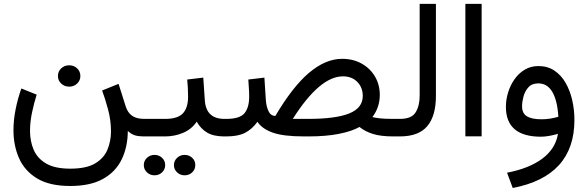

<svg xmlns="http://www.w3.org/2000/svg" viewBox="-20 -692 2982 974"><path d="M273.9 -306.6Q273.9 -329.6 290.5 -345.2Q307.1 -360.8 331.1 -360.8Q355 -360.8 371.3 -345.2Q387.7 -329.6 387.7 -306.6Q387.7 -283.7 371.3 -268.1Q355 -252.4 331.1 -252.4Q307.1 -252.4 290.5 -268.1Q273.9 -283.7 273.9 -306.6ZM336.4 163.6Q418 163.6 462.6 137Q507.3 110.4 525.1 67.1Q543 23.9 543 -25.4Q543 -83.5 527.3 -140.1Q511.7 -196.8 498 -232.9L581.5 -266.6L617.7 -152.3Q627.4 -121.1 649.7 -105Q671.9 -88.9 711.9 -88.9H731V0H713.9Q679.7 0 661.9 -6.3Q644 -12.7 628.4 -27.8Q627.9 53.7 597.2 116.9Q566.4 180.2 502.2 215.8Q438 251.5 336.4 251.5Q231 251.5 167.7 212.9Q104.5 174.3 76.4 110.1Q48.3 45.9 48.3 -30.8Q48.3 -82.5 59.1 -137Q69.8 -191.4 88.4 -243.2L166 -211.9Q151.9 -167 142.1 -119.6Q132.3 -72.3 132.3 -27.8Q132.3 24.9 151.1 68.4Q169.9 111.8 214.4 137.7Q258.8 163.6 336.4 163.6Z M711.4 -88.9H818.8Q880.9 -88.9 907.5 -116.7Q934.1 -144.5 934.1 -202.1Q934.1 -225.6 932.9 -246.6Q931.6 -267.6 929.7 -288.6L1011.2 -298.3L1019 -184.1Q1024.9 -88.9 1118.2 -88.9H1128.4V0H1117.2Q1063 0 1030.5 -19.5Q998 -39.1 978 -74.7Q951.7 -36.1 908.7 -18.1Q865.7 0 818.8 0H711.4ZM862.3 145.5Q862.3 124 878.2 108.9Q894 93.8 916.5 93.8Q939.5 93.8 955.1 108.6Q970.7 123.5 970.7 145.5Q970.7 167.5 955.1 182.4Q939.5 197.3 916.5 197.3Q894 197.3 878.2 182.1Q862.3 167 862.3 145.5ZM709.5 145.5Q709.5 124 725.3 108.9Q741.2 93.8 763.7 93.8Q786.6 93.8 802.2 108.6Q817.9 123.5 817.9 145.5Q817.9 167.5 802.2 182.4Q786.6 197.3 763.7 197.3Q741.2 197.3 725.3 182.1Q709.5 167 709.5 145.5Z M1546.4 0H1520.5Q1417 0 1362.8 -19.5Q1308.6 -39.1 1286.1 -74.2Q1257.8 -35.6 1222.4 -17.8Q1187 0 1128.4 0H1108.4L1108.9 -88.9H1128.4Q1196.8 -88.9 1220.5 -117.9Q1244.1 -147 1244.1 -202.1Q1244.1 -225.6 1242.4 -245.6Q1240.7 -265.6 1239.7 -288.6L1321.3 -298.3L1328.6 -184.1Q1331.1 -151.4 1342.3 -127.7Q1353.5 -104 1377 -104Q1464.4 -252.4 1548.1 -323Q1631.8 -393.6 1715.8 -393.6Q1771.5 -393.6 1814.7 -369.4Q1857.9 -345.2 1882.3 -303.7Q1906.7 -262.2 1906.7 -210Q1906.2 -147 1869.1 -98.1Q1883.3 -94.7 1906 -91.8Q1928.7 -88.9 1973.1 -88.9H1987.8V0H1973.6Q1911.6 0 1871.3 -12.7Q1831.1 -25.4 1803.7 -47.9Q1763.7 -25.4 1698.2 -12.7Q1632.8 0 1546.4 0ZM1719.7 -304.7Q1602.1 -304.7 1465.3 -88.9H1544.4Q1683.6 -88.9 1752 -116.7Q1820.3 -144.5 1820.3 -205.1Q1820.3 -248 1792.7 -276.4Q1765.1 -304.7 1719.7 -304.7Z M1968.3 -88.9H2009.3Q2067.9 -88.9 2088.4 -122.1Q2108.9 -155.3 2108.9 -205.1V-672.4H2191.4V-205.6Q2191.4 -104 2147.5 -52Q2103.5 0 2008.8 0H1968.3Z M2423.3 -672.4V-0.5H2340.8V-672.4Z M2894 -83.5Q2894 201.7 2581.1 261.7L2552.2 184.1Q2664.6 162.6 2731.4 112.5Q2798.3 62.5 2810.5 -13.2Q2792 -7.3 2767.6 -2.9Q2743.2 1.5 2724.6 1.5Q2546.4 1.5 2546.4 -149.9Q2546.4 -186 2557.4 -222.4Q2568.4 -258.8 2589.6 -289.3Q2610.8 -319.8 2641.6 -338.4Q2672.4 -356.9 2711.4 -356.9Q2757.8 -356.9 2792.2 -334Q2826.7 -311 2849.1 -272Q2871.6 -232.9 2882.8 -184.1Q2894 -135.3 2894 -83.5ZM2727.1 -86.9Q2770 -86.9 2812.5 -99.6Q2807.6 -181.6 2782.2 -225.3Q2756.8 -269 2710.4 -269Q2678.2 -269 2660.4 -249Q2642.6 -229 2635.5 -201.9Q2628.4 -174.8 2628.4 -152.8Q2628.4 -117.2 2652.8 -102.1Q2677.2 -86.9 2727.1 -86.9Z"/></svg>

Font: Vazirmatn RD UI
Style: Regular
Weight: 400
Designer: Saber Rastikerdar
Foundry: Saber Rastikerdar
Version: Version 33.003